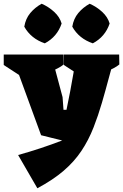

<svg xmlns="http://www.w3.org/2000/svg" viewBox="-51 -774 659 1028"><path d="M149 234 46 56Q107 39 166 19.5Q225 0 282 -22Q252 -29 225 -36Q198 -43 169 -50L23 -449L223 -482L284 -254L289 -186H305Q315 -234 324.5 -283.5Q334 -333 342.5 -383.5Q351 -434 358 -482H566Q549 -422 531.5 -356Q514 -290 494.5 -223Q475 -156 450 -92Q423 -23 384.5 34.5Q346 92 289.5 140.5Q233 189 149 234ZM169 -296 -31 -426V-482H222ZM223 -392 103 -482H289L290 -429Q277 -418 258.5 -408.5Q240 -399 223 -392ZM491 -296 291 -426V-482H544ZM521 -392 401 -482H587L588 -429Q575 -418 556.5 -408.5Q538 -399 521 -392ZM446 -542Q372 -567 336 -631Q343 -674 368 -704Q393 -734 429 -754Q466 -738 496 -710.5Q526 -683 536 -648Q512 -577 446 -542ZM189 -542Q115 -567 79 -631Q86 -674 111 -704Q136 -734 172 -754Q209 -738 239 -710.5Q269 -683 279 -648Q255 -577 189 -542Z"/></svg>

Font: Eczar ExtraBold
Style: Regular
Weight: 800
Designer: Vaibhav Singh
Foundry: Rosetta Type Foundry
Version: Version 2.000